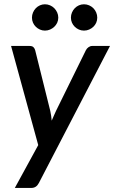

<svg xmlns="http://www.w3.org/2000/svg" viewBox="-20 -730 546 919"><path d="M506.5 -510 166 146Q154 169.5 130.5 169.5H51L163 -35.5L33 -510H122Q134.5 -510 140.5 -503.8Q146.5 -497.5 148.5 -489L220.5 -199.5Q223 -188 224.8 -176Q226.5 -164 227.5 -152.5Q232.5 -164.5 237.8 -176.2Q243 -188 248.5 -200L391 -489.5Q395.5 -498.5 403.8 -504.2Q412 -510 421 -510ZM259 -645.5Q259 -632.5 253.8 -621.2Q248.5 -610 239.8 -601.8Q231 -593.5 219.5 -588.5Q208 -583.5 195 -583.5Q182.5 -583.5 171.2 -588.5Q160 -593.5 151.5 -601.8Q143 -610 138 -621.2Q133 -632.5 133 -645.5Q133 -658.5 138 -670.2Q143 -682 151.5 -690.8Q160 -699.5 171.2 -704.5Q182.5 -709.5 195 -709.5Q208 -709.5 219.5 -704.5Q231 -699.5 239.8 -690.8Q248.5 -682 253.8 -670.2Q259 -658.5 259 -645.5ZM445.5 -645.5Q445.5 -632.5 440.5 -621.2Q435.5 -610 426.8 -601.8Q418 -593.5 406.5 -588.5Q395 -583.5 382 -583.5Q369 -583.5 357.8 -588.5Q346.5 -593.5 338 -601.8Q329.5 -610 324.5 -621.2Q319.5 -632.5 319.5 -645.5Q319.5 -658.5 324.5 -670.2Q329.5 -682 338 -690.8Q346.5 -699.5 357.8 -704.5Q369 -709.5 382 -709.5Q395 -709.5 406.5 -704.5Q418 -699.5 426.8 -690.8Q435.5 -682 440.5 -670.2Q445.5 -658.5 445.5 -645.5Z"/></svg>

Font: Lato SemiBold
Style: Italic
Weight: 600
Italic angle: -7°
Designer: Lukasz Dziedzic with Adam Twardoch and Botio Nikoltchev
Foundry: tyPoland Lukasz Dziedzic
Version: Version 2.015; 2015-08-06; http://www.latofonts.com/